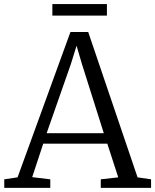

<svg xmlns="http://www.w3.org/2000/svg" viewBox="-24 -904 746 924"><path d="M60.5 -50.5 315 -750H400.5L638 -50.5L703 -41V0H461V-41L545 -50.5L492.5 -212.5H184L131 -51.5L218 -41V0H-3.5V-41ZM475.5 -263 369.5 -598.5 344.5 -684 317 -595.5 200.5 -263ZM490.5 -884.5V-829H228V-884.5Z"/></svg>

Font: Merriweather 28pt Light
Style: Regular
Weight: 300
Version: Version 2.100